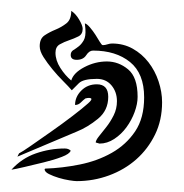

<svg xmlns="http://www.w3.org/2000/svg" viewBox="-20 -90 339 353"><path d="M62 221 63 220Q94 219 126.5 212.5Q159 206 185.5 191Q212 176 228.5 151.5Q245 127 245 89Q245 45 219 24Q193 3 151 3Q144 3 138.5 11.5Q133 20 121 20Q110 20 110 11Q110 5 115 2Q120 -1 125 -5Q130 -9 134 -16Q138 -23 137 -37L136 -47Q140 -46 145.5 -39.5Q151 -33 155.5 -26Q160 -19 163.5 -13Q167 -7 169 -7Q173 -7 177.5 -8.5Q182 -10 186 -10Q207 -10 224 -0.5Q241 9 253 24.5Q265 40 271.5 59.5Q278 79 278 98Q278 131 265 157.5Q252 184 230.5 203Q209 222 180.5 232.5Q152 243 121 243Q117 243 107.5 241.5Q98 240 88 237Q78 234 70 230Q62 226 62 221ZM99 183Q106 183 110 187Q108 193 93.5 198.5Q79 204 60.5 208.5Q42 213 25 217Q8 221 1 222Q20 201 46 192Q72 183 99 183ZM15 192Q21 189 37.5 177.5Q54 166 74 152Q94 138 113 123.5Q132 109 142 100Q150 93 147.5 91Q145 89 137 91Q133 94 128.5 98.5Q124 103 118 103Q118 88 129.5 76.5Q141 65 158 65Q179 65 179 88Q179 113 160 128.5Q141 144 121 152L12 198ZM82 7Q82 21 91 35Q100 49 111 58Q115 44 135 33.5Q155 23 176.5 23Q198 23 215.5 37.5Q233 52 233 88Q233 101 227.5 116Q222 131 212.5 144Q203 157 190 165.5Q177 174 163 174L156 172Q156 168 162 160.5Q168 153 175.5 143.5Q183 134 189 122Q195 110 195 96Q195 79 185 67Q175 55 158 55Q133 55 125 63Q117 71 112 76Q106 69 96 59Q86 49 76.5 37.5Q67 26 60 15Q53 4 53 -5Q53 -19 62 -25Q71 -31 82 -35.5Q93 -40 102 -47Q111 -54 111 -70Q119 -65 125.5 -54Q132 -43 132 -37Q132 -27 124 -23Q116 -19 107 -16Q98 -13 90 -8.5Q82 -4 82 7Z"/></svg>

Font: Akronim
Style: Regular
Weight: 400
Designer: Grzegorz Klimczewski
Foundry: Fonty.PL
Version: Version 1.001